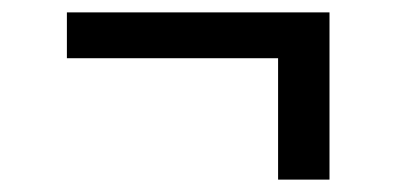

<svg xmlns="http://www.w3.org/2000/svg" viewBox="-20 -397 640 310"><path d="M512 -107H429V-303H88V-377H512Z"/></svg>

Font: Iosevka Curly Extended
Style: Regular
Weight: 400
Width: 7
Monospace: yes
Designer: Belleve Invis
Foundry: Belleve Invis
Version: Version 11.1.0; ttfautohint (v1.8.3)